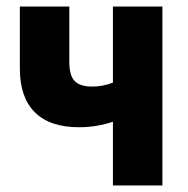

<svg xmlns="http://www.w3.org/2000/svg" viewBox="-20 -570 578 590"><path d="M327 0V-196Q304 -188 277.5 -183.5Q251 -179 223 -179Q133 -179 87 -225Q41 -271 41 -359V-550H193V-380Q193 -338 209.5 -321Q226 -304 263 -304Q296 -304 327 -316V-550H479V0Z"/></svg>

Font: Noto Sans Condensed ExtraBold
Style: Regular
Weight: 800
Width: 3
Designer: Monotype Design Team
Foundry: Monotype Imaging Inc.
Version: Version 2.013; ttfautohint (v1.8.4.7-5d5b)